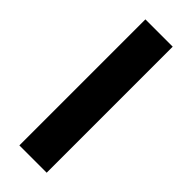

<svg xmlns="http://www.w3.org/2000/svg" viewBox="-223 -686 711 711"><g transform="rotate(45 133.0 -330.0)"><path d="M61 0V-660H204V0Z"/></g></svg>

Font: Bricolage Grotesque 24pt SemiCondensed
Style: Bold
Weight: 700
Width: 4
Designer: Mathieu Triay
Foundry: Atelier Triay
Version: Version 1.001;gftools[0.9.33.dev8+g029e19f]